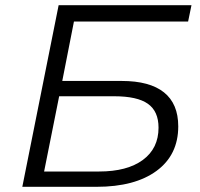

<svg xmlns="http://www.w3.org/2000/svg" viewBox="-20 -720 769 740"><path d="M206 -700H718L705 -637H265L220 -408H449Q557 -408 612 -364Q667 -320 667 -233Q667 -123 583.5 -61.5Q500 0 352 0H66ZM362 -59Q470 -59 530.5 -103.5Q591 -148 591 -228Q591 -291 550 -320Q509 -349 420 -349H208L150 -59Z"/></svg>

Font: Montserrat Alternates
Style: Italic
Weight: 400
Italic angle: -11.3°
Designer: Julieta Ulanovsky
Foundry: Julieta Ulanovsky
Version: Version 7.200